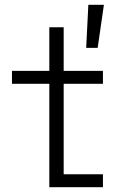

<svg xmlns="http://www.w3.org/2000/svg" viewBox="-20 -782 506 802"><path d="M186 0H410V-54H246V-432H410V-486H246V-668H186V-486H30V-432H186ZM340 -582H388L414 -762H349Z"/></svg>

Font: Meta Space Light
Style: Regular
Weight: 300
Designer: Meta Pool / Florian Karsten
Foundry: Meta Pool / Florian Karsten
Version: Version 2.000;Glyphs 3.1.1 (3137)